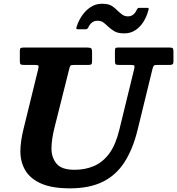

<svg xmlns="http://www.w3.org/2000/svg" viewBox="-20 -1010 968 1050"><path d="M660 -827.5Q693 -827.5 719.2 -844.2Q745.5 -861 764 -890Q782.5 -919 792 -956Q793.5 -962 792.8 -964.5Q792 -967 785 -967H742Q735 -967 732.8 -964.2Q730.5 -961.5 727.5 -956Q719.5 -938 707.5 -929.2Q695.5 -920.5 679.5 -920.5Q661.5 -920.5 648 -930.5Q634.5 -940.5 622 -952.5Q609 -966.5 591 -978Q573 -989.5 537.5 -989.5Q504 -989.5 476.5 -971.8Q449 -954 429.2 -925.5Q409.5 -897 399.5 -865Q397 -857.5 397.5 -853.8Q398 -850 406.5 -850H447.5Q456 -850 461.5 -857Q468.5 -874.5 481.5 -885.5Q494.5 -896.5 512.5 -896.5Q533.5 -896.5 546 -886.8Q558.5 -877 571.5 -864.5Q586 -851 605.2 -839.2Q624.5 -827.5 660 -827.5ZM358.5 -632.5Q362 -647.5 365.5 -651.2Q369 -655 388 -655H463.5Q476 -655 479.8 -658.8Q483.5 -662.5 483.5 -675V-724Q483.5 -741.5 478.2 -745.8Q473 -750 456.5 -750H109.5Q97.5 -750 93 -747Q88.5 -744 88.5 -731.5V-677Q88.5 -663.5 92 -659.2Q95.5 -655 109.5 -655H169.5Q187.5 -655 190 -650.8Q192.5 -646.5 189 -632.5L107.5 -300Q100 -269 95.8 -239.5Q91.5 -210 91.5 -182Q91.5 -124.5 118.2 -78.8Q145 -33 204.5 -6.5Q264 20 362.5 20Q469 20 541.8 -15.8Q614.5 -51.5 660.5 -122.8Q706.5 -194 732.5 -300L814.5 -635.5Q818 -648.5 822.2 -651.8Q826.5 -655 843 -655H908Q919 -655 923.8 -658.5Q928.5 -662 928.5 -673.5V-727.5Q928.5 -742.5 924.5 -746.2Q920.5 -750 906.5 -750H624.5Q613 -750 610.8 -745.5Q608.5 -741 608.5 -729.5V-679.5Q608.5 -665 611.2 -660Q614 -655 629 -655H694.5Q713 -655 715 -650.5Q717 -646 713.5 -631.5L632.5 -300Q613 -219 578 -171.2Q543 -123.5 495 -102.5Q447 -81.5 387.5 -81.5Q316.5 -81.5 289 -115.2Q261.5 -149 261.5 -197.5Q261.5 -221 265.5 -249.5Q269.5 -278 277.5 -310Z"/></svg>

Font: Besley
Style: Bold Italic
Weight: 700
Italic angle: -13°
Designer: Owen Earl
Foundry: indestructible type*
Version: Version 2.001